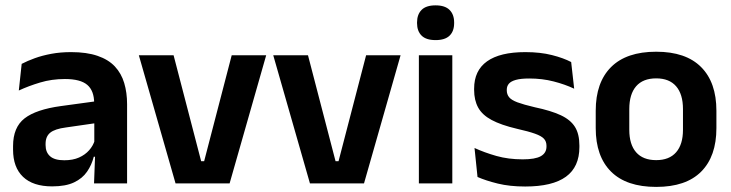

<svg xmlns="http://www.w3.org/2000/svg" viewBox="-20 -702 2800 735"><path d="M466.5 0H340L344.5 -120L341 -131V-284.5L340.5 -306.5Q340.5 -354.5 314.2 -377Q288 -399.5 228.5 -399.5Q178 -399.5 133.8 -386.2Q89.5 -373 52 -355.5L63 -457.5Q85 -469 113.2 -479.2Q141.5 -489.5 176.5 -496Q211.5 -502.5 252 -502.5Q312 -502.5 353.5 -488.2Q395 -474 419.8 -447.5Q444.5 -421 455.5 -384.2Q466.5 -347.5 466.5 -303ZM179.5 11.5Q106.5 11.5 68.2 -25Q30 -61.5 30 -129V-143Q30 -214.5 74 -248.8Q118 -283 213.5 -296L352.5 -315L360 -232.5L232 -214Q190 -208.5 172.2 -194Q154.5 -179.5 154.5 -151.5V-146.5Q154.5 -119 171.8 -103.8Q189 -88.5 226 -88.5Q259 -88.5 282.5 -99Q306 -109.5 321.2 -126.8Q336.5 -144 343 -165.5L361 -102H339Q331 -70.5 313.2 -44.8Q295.5 -19 263.5 -3.8Q231.5 11.5 179.5 11.5Z M750 -85H761.5L867 -490.5H999L859 0H652L511.5 -490.5H644.5Z M1264.5 -85H1276L1381.5 -490.5H1513.5L1373.5 0H1166.5L1026 -490.5H1159Z M1711.5 0H1583.5V-490.5H1711.5ZM1647.5 -548.5Q1611 -548.5 1593.8 -565.8Q1576.5 -583 1576.5 -613.5V-616Q1576.5 -646.5 1593.8 -664Q1611 -681.5 1647.5 -681.5Q1683.5 -681.5 1701 -664Q1718.5 -646.5 1718.5 -616V-613.5Q1718.5 -582.5 1701 -565.5Q1683.5 -548.5 1647.5 -548.5Z M1990.5 12Q1931.5 12 1885.8 0.8Q1840 -10.5 1808 -24.5L1796.5 -135.5Q1834.5 -118 1880.2 -105Q1926 -92 1981 -92Q2029 -92 2050.5 -104.2Q2072 -116.5 2072 -141V-144Q2072 -160.5 2062.2 -171Q2052.5 -181.5 2028 -190.2Q2003.5 -199 1959 -209Q1897.5 -223.5 1861.8 -242.8Q1826 -262 1810.5 -290.2Q1795 -318.5 1795 -358V-362.5Q1795 -432 1844.5 -467.2Q1894 -502.5 1991 -502.5Q2048.5 -502.5 2092.8 -491.2Q2137 -480 2166.5 -464.5L2178 -362.5Q2143 -379 2099.5 -390.2Q2056 -401.5 2006 -401.5Q1973.5 -401.5 1954.8 -396.2Q1936 -391 1928 -381.5Q1920 -372 1920 -358.5V-356Q1920 -341 1928.8 -330Q1937.5 -319 1961 -310.2Q1984.5 -301.5 2027 -291.5Q2089 -278.5 2126.5 -261Q2164 -243.5 2181 -216.2Q2198 -189 2198 -145V-139Q2198 -63 2146.5 -25.5Q2095 12 1990.5 12Z M2492 13.5Q2378 13.5 2319.2 -45Q2260.5 -103.5 2260.5 -211.5V-278Q2260.5 -386.5 2319.2 -445.2Q2378 -504 2492 -504Q2605.5 -504 2664 -445.2Q2722.5 -386.5 2722.5 -278V-211.5Q2722.5 -103.5 2664.2 -45Q2606 13.5 2492 13.5ZM2492 -89Q2542 -89 2568.2 -119Q2594.5 -149 2594.5 -205V-284.5Q2594.5 -341.5 2568.2 -371.8Q2542 -402 2492 -402Q2441.5 -402 2415.2 -371.8Q2389 -341.5 2389 -284.5V-205Q2389 -149 2415.2 -119Q2441.5 -89 2492 -89Z"/></svg>

Font: Anek Kannada SemiBold
Style: Regular
Weight: 600
Version: Version 1.003